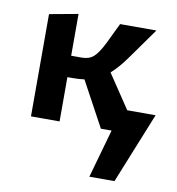

<svg xmlns="http://www.w3.org/2000/svg" viewBox="-73 -499 702 760"><g transform="rotate(10 277.5 -118.5)"><path d="M552 -90 437 195H336L391 0H348L250 -181Q229 -178 204 -178H182V0H67V-411L182 -432V-264H225Q254 -264 272 -280Q290 -296 311 -338L351 -421H497L405 -292Q377 -253 347 -226L438 -90Z"/></g></svg>

Font: Ysabeau Infant
Style: Bold
Weight: 700
Designer: Christian Thalmann (Catharsis Fonts)
Version: Version 0.003